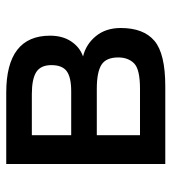

<svg xmlns="http://www.w3.org/2000/svg" viewBox="12 -548 537 600"><g transform="rotate(-90 280.0 -248.5)"><path d="M67 0V-497H290Q468 -497 468 -360Q468 -321 450 -294Q432 -267 403 -257Q441 -248 466.5 -217Q492 -186 492 -139Q492 -68 452 -34Q412 0 310 0ZM157 -79H302Q363 -79 381.5 -97.5Q400 -116 400 -147Q400 -185 377 -199.5Q354 -214 302 -214H157ZM157 -294H294Q338 -294 357 -308Q376 -322 376 -356Q376 -389 354.5 -403Q333 -417 285 -417H157Z"/></g></svg>

Font: Zen Kaku Gothic Antique Medium
Style: Regular
Weight: 500
Designer: Yoshimichi Ohira
Foundry: Positype
Version: Version 1.002